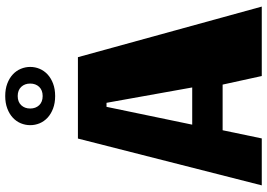

<svg xmlns="http://www.w3.org/2000/svg" viewBox="-161 -842 1003 721"><g transform="rotate(-90 340.5 -481.5)"><path d="M676.3 0H415.5L383.3 -147H211.9L181.2 0H4.9L180.7 -690.4H486.3ZM299.8 -583 232.9 -261.2H372.6L314.9 -583ZM293.5 -869.6Q293.5 -849.1 305.9 -835.9Q318.4 -822.8 340.3 -822.8Q362.3 -822.8 374.8 -835.9Q387.2 -849.1 387.2 -869.6Q387.2 -890.1 374.8 -903.3Q362.3 -916.5 340.3 -916.5Q318.4 -916.5 305.9 -903.3Q293.5 -890.1 293.5 -869.6ZM231 -869.6Q231 -887.7 238 -904.8Q245.1 -921.9 259 -934.8Q272.9 -947.8 293.5 -955.6Q314 -963.4 340.3 -963.4Q366.7 -963.4 387.2 -955.6Q407.7 -947.8 421.6 -934.8Q435.5 -921.9 442.6 -904.8Q449.7 -887.7 449.7 -869.6Q449.7 -851.1 442.6 -834.2Q435.5 -817.4 421.6 -804.4Q407.7 -791.5 387.2 -783.7Q366.7 -775.9 340.3 -775.9Q314 -775.9 293.5 -783.7Q272.9 -791.5 259 -804.4Q245.1 -817.4 238 -834.2Q231 -851.1 231 -869.6Z"/></g></svg>

Font: Candal
Style: Regular
Weight: 400
Designer: vernon adams
Foundry: vernon adams
Version: Version 1.000